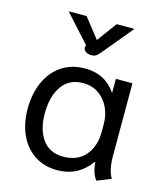

<svg xmlns="http://www.w3.org/2000/svg" viewBox="-112 -824 790 919"><g transform="rotate(15 283.0 -364.5)"><path d="M45 0ZM45 -238Q45 -311 70.5 -369.5Q96 -428 145 -461.5Q194 -495 263 -495Q362 -495 416 -415V-485H498V-125Q498 -55 521 -18L452 10Q428 -19 424 -74L421 -75Q360 10 257 10Q191 10 143 -22.5Q95 -55 70 -111Q45 -167 45 -238ZM416 -221V-263Q416 -303 399.5 -340Q383 -377 350 -401Q317 -425 270 -425Q202 -425 166 -373.5Q130 -322 130 -238Q130 -157 165.5 -108.5Q201 -60 268 -60Q339 -60 377.5 -105.5Q416 -151 416 -221ZM235 -598 237 -603 114 -739H203L280 -641L352 -739H440L314 -587Q303 -574 294.5 -569Q286 -564 273 -564Q251 -564 240.5 -575.5Q230 -587 235 -598Z"/></g></svg>

Font: Niramit
Style: Regular
Weight: 400
Version: Version 1.000; ttfautohint (v1.6)